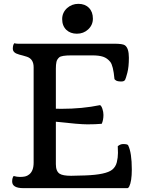

<svg xmlns="http://www.w3.org/2000/svg" viewBox="-20 -975 745 995"><path d="M43 0ZM590.3 -217.3Q603.5 -228.5 618.2 -228.5Q640.6 -228.5 644 -222.2Q663.1 -184.1 663.1 -96.2Q663.1 -35.2 649.4 -7.8Q645 0 640.1 0H101.1Q43 0 43 -34.7Q43 -53.2 50.8 -63Q67.4 -58.1 83 -58.1Q98.6 -58.1 109.9 -60.5Q121.1 -63 130.9 -70.8Q154.3 -88.9 154.3 -131.8V-626.5Q154.3 -668.9 120.1 -680.7Q110.4 -684.1 99.9 -686.8Q89.4 -689.5 79.8 -692.1Q70.3 -694.8 63 -698.2Q46.4 -707 46.4 -722.2Q46.4 -742.2 54.2 -751Q63 -748.5 71.8 -748.5H571.3Q616.2 -748.5 627.4 -740.2Q647.9 -725.6 647.9 -675.8Q647.9 -627.9 639.9 -597.7Q631.8 -567.4 628.4 -561.5Q623.5 -552.7 609.4 -552.7Q588.9 -552.7 581.3 -557.9Q573.7 -563 573.2 -565.4Q566.9 -635.3 551.3 -654.5Q535.6 -673.8 514.4 -680.9Q493.2 -688 459 -688H350.1Q298.3 -688 286.9 -677.7Q275.4 -667.5 272.5 -654.1Q269.5 -640.6 269.5 -619.6V-411.6L298.3 -411.1Q406.2 -411.1 498.5 -430.2Q505.4 -426.8 510.7 -410.9Q516.1 -395 516.1 -379.4Q516.1 -353 507.3 -333.5Q475.1 -330.6 433.1 -330.6Q391.1 -330.6 269.5 -344.2V-124Q269.5 -87.4 289.1 -74.7Q305.7 -64 348.6 -64L422.4 -65.9Q529.3 -69.8 561.5 -95.7Q579.6 -110.4 585.4 -134.3Q591.3 -158.2 591.3 -182.4Q591.3 -206.5 590.3 -217.3ZM378.4 -800.3Q361.8 -800.3 347.9 -805.4Q334 -810.5 323.7 -820.3Q302.2 -841.3 302.2 -876Q302.2 -909.2 327.1 -932.6Q352.1 -955.1 386.2 -955.1Q420.4 -955.1 440.9 -934.3Q461.4 -913.6 461.4 -878.4Q461.4 -845.2 436.5 -822.3Q412.6 -800.3 378.4 -800.3Z"/></svg>

Font: Quando
Style: Regular
Weight: 400
Version: Version 1.002